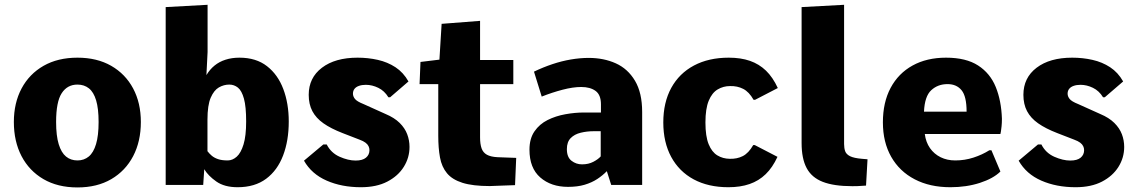

<svg xmlns="http://www.w3.org/2000/svg" viewBox="-20 -782 4802 812"><path d="M307.6 10.7Q224.1 10.7 163.8 -24.4Q103.5 -59.6 71 -121.8Q38.6 -184.1 38.6 -266.1Q38.6 -346.7 71.3 -408Q104 -469.2 164.3 -503.7Q224.6 -538.1 307.6 -538.1Q390.1 -538.1 450.2 -503.7Q510.3 -469.2 543 -408Q575.7 -346.7 575.7 -266.1Q575.7 -184.1 543.2 -121.8Q510.7 -59.6 450.7 -24.4Q390.6 10.7 307.6 10.7ZM307.6 -103.5Q335.4 -103.5 355.5 -120.1Q375.5 -136.7 386.2 -172.6Q397 -208.5 397 -266.1Q397 -322.8 386.5 -357.7Q376 -392.6 356 -408.4Q335.9 -424.3 307.6 -424.3Q264.6 -424.3 241 -387.9Q217.3 -351.6 217.3 -266.1Q217.3 -208 228.3 -172.1Q239.3 -136.2 259.3 -119.9Q279.3 -103.5 307.6 -103.5Z M984.9 9.8Q929.2 9.8 894.8 -14.4Q860.4 -38.6 843.8 -66.4L839.4 0H680.7V-752L857.9 -761.7V-562L853 -464.4Q867.2 -488.3 887.2 -504.6Q907.2 -521 933.8 -529.5Q960.4 -538.1 992.7 -538.1Q1063 -538.1 1109.1 -502.2Q1155.3 -466.3 1178.2 -405.3Q1201.2 -344.2 1201.2 -268.1Q1201.2 -187 1177.2 -124.3Q1153.3 -61.5 1105.5 -25.9Q1057.6 9.8 984.9 9.8ZM942.9 -103.5Q963.4 -103.5 981.2 -119.4Q999 -135.3 1010 -171.4Q1021 -207.5 1021 -268.6Q1021 -331.1 1011.7 -364.7Q1002.4 -398.4 986.3 -411.4Q970.2 -424.3 949.7 -424.3Q926.8 -424.3 905.8 -412.4Q884.8 -400.4 871.1 -368.7Q857.4 -336.9 857.4 -275.9V-142.6Q865.2 -132.3 875.5 -123.5Q885.7 -114.7 901.9 -109.1Q918 -103.5 942.9 -103.5Z M1506.3 9.8Q1425.3 9.8 1361.6 -18.1Q1297.9 -45.9 1265.6 -102.5L1347.2 -170.9H1361.8Q1379.9 -135.3 1416.3 -119.1Q1452.6 -103 1483.9 -103Q1513.2 -103 1527.8 -115.2Q1542.5 -127.4 1542.5 -147Q1542.5 -155.8 1538.6 -163.8Q1534.7 -171.9 1525.6 -178.7Q1516.6 -185.5 1500.5 -191.4L1428.7 -219.2Q1379.4 -238.3 1347.9 -260.5Q1316.4 -282.7 1301 -312Q1285.6 -341.3 1285.6 -380.9Q1285.6 -453.1 1341.6 -495.6Q1397.5 -538.1 1492.2 -538.1Q1536.6 -538.1 1577.9 -528.8Q1619.1 -519.5 1652.6 -497.6Q1686 -475.6 1707.5 -437.5L1629.9 -370.6H1622.6Q1606 -397.9 1579.8 -410.6Q1553.7 -423.3 1527.3 -423.3Q1510.7 -423.3 1498.3 -418.9Q1485.8 -414.6 1479.2 -406.2Q1472.7 -397.9 1472.7 -385.7Q1472.7 -374.5 1481 -363.8Q1489.3 -353 1517.6 -341.8L1610.8 -299.8Q1647.9 -284.2 1670.2 -262.2Q1692.4 -240.2 1702.1 -214.4Q1711.9 -188.5 1711.9 -160.6Q1711.9 -115.2 1687.7 -76.4Q1663.6 -37.6 1617.9 -13.9Q1572.3 9.8 1506.3 9.8Z M2051.3 4.9Q1979.5 4.9 1936 -8.8Q1892.6 -22.5 1870.4 -49.3Q1848.1 -76.2 1840.8 -116Q1833.5 -155.8 1833.5 -207.5V-426.3H1754.4L1758.3 -520L1838.4 -529.8L1847.7 -681.2L2010.3 -693.8V-528.3H2150.9V-426.3H2010.3V-201.2Q2010.3 -172.9 2016.6 -154.8Q2022.9 -136.7 2039.1 -127.7Q2055.2 -118.7 2084 -117.2Q2104 -116.7 2123.8 -115.7Q2143.6 -114.7 2163.1 -114.3L2158.2 1Q2131.3 2 2104.5 2.9Q2077.6 3.9 2051.3 4.9Z M2382.3 8.3Q2310.5 8.3 2264.9 -31.5Q2219.2 -71.3 2219.2 -148.9Q2219.2 -195.8 2240.5 -226.6Q2261.7 -257.3 2295.9 -274.4Q2330.1 -291.5 2370.8 -298.8Q2411.6 -306.2 2450.2 -306.2H2521.5V-340.8Q2521.5 -380.9 2498.8 -397.5Q2476.1 -414.1 2438 -414.1Q2403.3 -414.1 2359.4 -402.6Q2315.4 -391.1 2271 -373.5L2238.3 -479Q2276.9 -497.6 2316.2 -510.7Q2355.5 -523.9 2394.5 -530.5Q2433.6 -537.1 2469.7 -537.1Q2533.2 -537.1 2584.2 -514.2Q2635.3 -491.2 2665.5 -440.4Q2695.8 -389.6 2695.8 -308.1V0H2564.9L2546.4 -58.1Q2528.8 -40 2505.9 -24.9Q2482.9 -9.8 2452.6 -0.7Q2422.4 8.3 2382.3 8.3ZM2441.4 -86.9Q2468.8 -86.9 2489.3 -97.7Q2509.8 -108.4 2520.5 -120.6V-227.1H2491.2Q2462.4 -227.1 2436 -220.7Q2409.7 -214.4 2393.6 -198Q2377.4 -181.6 2377.4 -151.4Q2377.4 -117.2 2397 -102.1Q2416.5 -86.9 2441.4 -86.9Z M3060.5 9.8Q2975.6 9.8 2913.8 -23.4Q2852.1 -56.6 2818.6 -118.4Q2785.2 -180.2 2785.2 -264.2Q2785.2 -348.6 2818.8 -410.2Q2852.5 -471.7 2914.8 -504.9Q2977.1 -538.1 3062 -538.1Q3112.8 -538.1 3151.6 -524.7Q3190.4 -511.2 3219.5 -483.2Q3248.5 -455.1 3269.5 -409.7L3173.3 -359.9H3167Q3147.9 -393.6 3123 -406.2Q3098.1 -418.9 3067.4 -418Q3039.1 -418 3015.1 -403.8Q2991.2 -389.6 2977.3 -356Q2963.4 -322.3 2963.4 -264.2Q2963.4 -205.1 2977.1 -171.9Q2990.7 -138.7 3013.9 -124.8Q3037.1 -110.8 3065.9 -110.4Q3096.7 -109.4 3121.3 -121.8Q3146 -134.3 3165.5 -168.5H3171.9L3268.1 -118.7Q3247.1 -73.2 3218 -45.2Q3189 -17.1 3150.1 -3.7Q3111.3 9.8 3060.5 9.8Z M3584.5 5.4Q3506.8 5.4 3459.7 -12.9Q3412.6 -31.2 3391.4 -71.3Q3370.1 -111.3 3370.1 -177.2V-752L3549.8 -761.7V-172.9Q3549.8 -155.3 3554.4 -142.3Q3559.1 -129.4 3575.2 -121.3Q3591.3 -113.3 3625 -110.4Q3630.9 -109.9 3637 -109.4Q3643.1 -108.9 3648.9 -108.4L3642.6 2.9Q3618.2 4.9 3606 5.1Q3593.8 5.4 3584.5 5.4Z M3999.5 9.8Q3912.6 9.8 3848.4 -23.7Q3784.2 -57.1 3749 -118.9Q3713.9 -180.7 3713.9 -264.6Q3713.9 -349.1 3746.6 -410.4Q3779.3 -471.7 3839.4 -504.9Q3899.4 -538.1 3981 -538.1Q4065.4 -538.1 4116.5 -505.1Q4167.5 -472.2 4191.2 -414.1Q4214.8 -356 4217.3 -279.8Q4217.3 -261.7 4215.8 -248Q4214.4 -234.4 4213.1 -226.1Q4211.9 -217.8 4210.9 -215.3H3891.1Q3895.5 -180.7 3913.1 -155.5Q3930.7 -130.4 3958.3 -116.9Q3985.8 -103.5 4020 -103.5Q4060.1 -103.5 4096.9 -115.5Q4133.8 -127.4 4164.1 -146.5H4172.9L4210.9 -56.6Q4180.7 -26.9 4123.8 -8.5Q4066.9 9.8 3999.5 9.8ZM3887.7 -309.6H4067.9Q4067.9 -374.5 4046.6 -400.4Q4025.4 -426.3 3987.3 -426.3Q3946.3 -426.3 3918.5 -400.6Q3890.6 -375 3887.7 -309.6Z M4528.8 9.8Q4447.8 9.8 4384 -18.1Q4320.3 -45.9 4288.1 -102.5L4369.6 -170.9H4384.3Q4402.3 -135.3 4438.7 -119.1Q4475.1 -103 4506.3 -103Q4535.6 -103 4550.3 -115.2Q4564.9 -127.4 4564.9 -147Q4564.9 -155.8 4561 -163.8Q4557.1 -171.9 4548.1 -178.7Q4539.1 -185.5 4522.9 -191.4L4451.2 -219.2Q4401.9 -238.3 4370.4 -260.5Q4338.9 -282.7 4323.5 -312Q4308.1 -341.3 4308.1 -380.9Q4308.1 -453.1 4364 -495.6Q4419.9 -538.1 4514.6 -538.1Q4559.1 -538.1 4600.3 -528.8Q4641.6 -519.5 4675 -497.6Q4708.5 -475.6 4730 -437.5L4652.3 -370.6H4645Q4628.4 -397.9 4602.3 -410.6Q4576.2 -423.3 4549.8 -423.3Q4533.2 -423.3 4520.8 -418.9Q4508.3 -414.6 4501.7 -406.2Q4495.1 -397.9 4495.1 -385.7Q4495.1 -374.5 4503.4 -363.8Q4511.7 -353 4540 -341.8L4633.3 -299.8Q4670.4 -284.2 4692.6 -262.2Q4714.8 -240.2 4724.6 -214.4Q4734.4 -188.5 4734.4 -160.6Q4734.4 -115.2 4710.2 -76.4Q4686 -37.6 4640.4 -13.9Q4594.7 9.8 4528.8 9.8Z"/></svg>

Font: Comme ExtraBold
Style: Regular
Weight: 800
Version: Version 1.000;gftools[0.9.27]